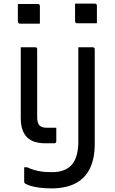

<svg xmlns="http://www.w3.org/2000/svg" viewBox="-20 -794 640 1064"><path d="M201 -663Q187 -663 173 -663Q159 -663 145.5 -663Q132 -663 118 -663Q104 -663 90 -663Q87 -663 84.5 -664.5Q82 -666 80.5 -668.5Q79 -671 79 -674V-772Q93 -772 107 -772Q121 -772 134.5 -772Q148 -772 162 -772Q176 -772 190 -772Q195 -772 198 -769Q201 -766 201 -761ZM517 -665Q503 -665 489.5 -665Q476 -665 462 -665Q448 -665 434.5 -665Q421 -665 407 -665Q404 -665 401.5 -666.5Q399 -668 397.5 -670.5Q396 -673 396 -676V-774Q410 -774 423.5 -774Q437 -774 451 -774Q465 -774 478.5 -774Q492 -774 506 -774Q511 -774 514 -771Q517 -768 517 -763ZM175 -532Q177 -532 179.5 -531.5Q182 -531 183 -529Q185 -528 185.5 -525.5Q186 -523 186 -521Q186 -474 186 -427Q186 -380 186 -333Q186 -286 186 -239.5Q186 -193 186 -146Q186 -128 189.5 -116Q193 -104 201 -97Q208 -91 218 -88.5Q228 -86 243 -86Q252 -86 261 -86Q270 -86 279 -86H292Q292 -68 292 -49Q292 -30 292 -11Q292 -6 289 -3Q286 0 281 0Q268 0 255.5 0Q243 0 230 0Q198 0 172.5 -8Q147 -16 130 -33Q113 -50 104 -76.5Q95 -103 95 -141Q95 -191 95 -241Q95 -291 95 -340.5Q95 -390 95 -440Q95 -463 95 -486Q95 -509 95 -532Q108 -532 121.5 -532Q135 -532 148.5 -532Q162 -532 175 -532ZM494 -532Q498 -532 500 -530.5Q502 -529 503.5 -527Q505 -525 505 -521Q505 -456 505 -391.5Q505 -327 505 -262.5Q505 -198 505 -132Q505 -66 505 3Q505 84 478.5 139Q452 194 398.5 222Q345 250 264 250Q230 250 199 246Q168 242 146.5 235Q125 228 117 221Q116 219 115 217.5Q114 216 114 213Q114 193 114 173Q114 153 114 133H130Q150 142 171.5 148.5Q193 155 217 157.5Q241 160 268 160Q304 160 330.5 150.5Q357 141 375 122Q394 102 404 69Q414 36 414 -8Q414 -81 414 -153.5Q414 -226 414 -298.5Q414 -371 414 -442Q414 -465 414 -487.5Q414 -510 414 -532Q434 -532 454 -532Q474 -532 494 -532Z"/></svg>

Font: RecMonoLinear Nerd Font Mono
Style: Regular
Weight: 400
Monospace: yes
Version: Version 1.085; ttfautohint (v1.8.4.7-5d5b);Nerd Fonts 3.2.1